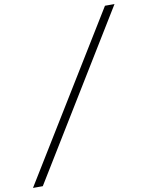

<svg xmlns="http://www.w3.org/2000/svg" viewBox="-217 -884 847 1102"><g transform="rotate(-10 206.0 -333.0)"><path d="M-115.7 146 472.7 -812H528.3L-58.6 146Z"/></g></svg>

Font: Reddit Sans Light
Style: Italic
Weight: 300
Italic angle: -11.25°
Designer: Stephen Hutchings
Version: Version 1.013